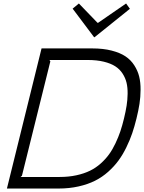

<svg xmlns="http://www.w3.org/2000/svg" viewBox="-20 -1090 833 1110"><path d="M696.8 -404.8Q706.5 -444.8 711.9 -478.5Q717.3 -512.2 717.8 -547.9Q718.3 -583.5 711.7 -611.3Q705.1 -639.2 688.7 -664.6Q672.4 -689.9 646.2 -706.8Q620.1 -723.6 579.8 -733.4Q539.6 -743.2 486.8 -743.2H266.1L271 -734.9L106.9 -74.2L99.1 -66.9H325.2Q377.4 -66.9 421.9 -76.7Q466.3 -86.4 500.2 -103Q534.2 -119.6 562.5 -145Q590.8 -170.4 610.8 -198.2Q630.9 -226.1 647.7 -261.7Q664.6 -297.4 675.8 -330.8Q687 -364.3 696.8 -404.8ZM769 -404.8Q757.8 -358.9 744.4 -319.6Q731 -280.3 710.4 -238Q689.9 -195.8 665 -161.9Q640.1 -127.9 605.5 -96.9Q570.8 -65.9 529.5 -45.2Q488.3 -24.4 434.3 -12.2Q380.4 0 317.9 0H20L220.2 -810.1H513.2Q576.7 -810.1 625.2 -797.6Q673.8 -785.2 705.1 -764.4Q736.3 -743.7 756.3 -712.4Q776.4 -681.2 784.7 -647.2Q793 -613.3 792.7 -571Q792.5 -528.8 786.4 -489.5Q780.3 -450.2 769 -404.8ZM709 -1069.8 731 -1039.1 526.9 -875H523.9L399.9 -1040L436 -1069.8L543.9 -958H546.9Z"/></svg>

Font: Sinkin Sans 300 Light Italic
Style: Regular
Weight: 300
Italic angle: -112°
Designer: Keith Bates
Foundry: K-Type
Version: Sinkin Sans (version 1.0)  by Keith Bates   •   © 2014   www